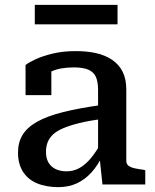

<svg xmlns="http://www.w3.org/2000/svg" viewBox="-20 -758 636 789"><path d="M400 -327V-269Q345 -262 305 -252Q265 -242 238.5 -230.5Q212 -219 197 -204.5Q182 -190 175.5 -172.5Q169 -155 169 -134Q169 -107 179.5 -89.5Q190 -72 209 -63Q228 -54 254 -54Q282 -54 306.5 -67.5Q331 -81 353.5 -108Q376 -135 399 -177L402 -120Q382 -78 355.5 -49Q329 -20 295.5 -4.5Q262 11 220 11Q169 11 131.5 -5Q94 -21 74 -53Q54 -85 54 -131Q54 -173 73 -204Q92 -235 133 -258Q174 -281 240 -297.5Q306 -314 400 -327ZM401 0 389 -114 383 -117V-389Q383 -422 374 -442Q365 -462 343.5 -471.5Q322 -481 284 -481Q229 -481 193.5 -465.5Q158 -450 141 -432Q139 -440 141.5 -448Q144 -456 150.5 -463.5Q157 -471 167 -476.5Q177 -482 191 -483V-367H85V-491Q99 -502 127.5 -515Q156 -528 197.5 -538Q239 -548 292 -548Q338 -548 375.5 -539.5Q413 -531 441 -512Q469 -493 484 -463Q499 -433 499 -390V-97Q499 -84 508 -77Q517 -70 533 -66.5Q549 -63 572 -60L577 -58V0ZM123 -738H463V-658H123Z"/></svg>

Font: Roboto Serif Medium
Style: Regular
Weight: 500
Designer: Greg Gazdowicz
Foundry: Commercial Type
Version: Version 1.008